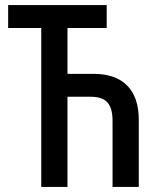

<svg xmlns="http://www.w3.org/2000/svg" viewBox="-20 -734 622 754"><path d="M399 -714V-624H245V-444H347Q434 -444 479.5 -398Q525 -352 525 -263V0H422V-260Q422 -309 402 -331.5Q382 -354 337 -354H245V0H142V-624H12V-714Z"/></svg>

Font: Avrile Sans Condensed Medium
Style: Regular
Weight: 500
Width: 3
Designer: Monotype Design Team
Foundry: Monotype Imaging Inc.
Version: Version 2.001;September 10, 2019;FontCreator 11.5.0.2425 64-